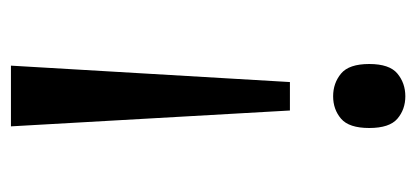

<svg xmlns="http://www.w3.org/2000/svg" viewBox="-225 -529 761 351"><g transform="rotate(-90 155.5 -353.5)"><path d="M129 -204 100 -714H211L181 -204ZM155 7Q131 7 114 -7.5Q97 -22 97 -59Q97 -96 114 -110.5Q131 -125 155 -125Q179 -125 196.5 -110.5Q214 -96 214 -59Q214 -22 196.5 -7.5Q179 7 155 7Z"/></g></svg>

Font: Noto Serif Lao SemCond
Style: Regular
Weight: 400
Width: 4
Designer: Monotype Design Team
Foundry: Monotype Imaging Inc.
Version: Version 2.004; ttfautohint (v1.8.4.7-5d5b)